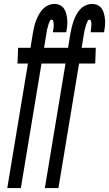

<svg xmlns="http://www.w3.org/2000/svg" viewBox="-20 -763 554 976"><path d="M17 193 122 -440H69L72 -520H135L147 -594Q150 -610 153.5 -626Q157 -642 163 -657.5Q169 -673 177 -688Q185 -703 197 -716Q209 -729 225 -736Q241 -743 257 -743Q272 -743 284.5 -737Q297 -731 305 -719.5Q313 -708 316.5 -694Q320 -680 321.5 -666Q323 -652 322 -637Q321 -622 318 -607L317 -599H249V-602Q250 -608 251 -613.5Q252 -619 252.5 -624.5Q253 -630 253 -635.5Q253 -641 252.5 -646.5Q252 -652 250 -657.5Q248 -663 243 -663Q237 -663 234 -657Q231 -651 229 -646Q227 -641 225.5 -635.5Q224 -630 222.5 -624.5Q221 -619 219.5 -613.5Q218 -608 217.5 -603Q217 -598 216 -592.5Q215 -587 214 -581L204 -520H326L338 -594Q341 -610 345 -626Q349 -642 354.5 -657.5Q360 -673 368 -688Q376 -703 388 -716Q400 -729 416 -736Q432 -743 448 -743Q463 -743 476 -737Q489 -731 497 -719.5Q505 -708 508.5 -694Q512 -680 513.5 -666Q515 -652 514 -637Q513 -622 510 -607L509 -599H441V-602Q442 -608 442.5 -613.5Q443 -619 443.5 -624.5Q444 -630 444.5 -635.5Q445 -641 444.5 -646.5Q444 -652 442 -657.5Q440 -663 434 -663Q429 -663 426 -657Q423 -651 421 -646Q419 -641 417.5 -635.5Q416 -630 414 -624.5Q412 -619 411 -613.5Q410 -608 409 -603Q408 -598 407 -592.5Q406 -587 405 -581L395 -520H467L464 -440H382L277 193H208L313 -440H191L86 193Z"/></svg>

Font: Iosevka SS18 Medium
Style: Italic
Weight: 500
Italic angle: -9°
Monospace: yes
Designer: Belleve Invis
Foundry: Belleve Invis
Version: Version 25.1.1; ttfautohint (v1.8.4)